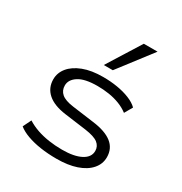

<svg xmlns="http://www.w3.org/2000/svg" viewBox="-178 -890 974 1029"><g transform="rotate(30 309.0 -376.0)"><path d="M318 8Q264 8 217.5 1Q171 -6 134 -19.5Q97 -33 74 -52L99 -103Q127 -85 161.5 -73Q196 -61 236 -55Q276 -49 319 -49Q393 -49 435 -71Q477 -93 477 -132Q477 -161 454 -179Q431 -197 374 -205L240 -223Q166 -233 128 -266.5Q90 -300 90 -353Q90 -393 116.5 -425.5Q143 -458 193.5 -477.5Q244 -497 316 -497Q363 -497 405 -490Q447 -483 481.5 -469Q516 -455 536 -435L508 -386Q483 -405 452 -417Q421 -429 386 -434.5Q351 -440 314 -440Q236 -440 198 -415.5Q160 -391 160 -355Q160 -324 182 -305Q204 -286 255 -279L389 -261Q468 -251 508 -219.5Q548 -188 548 -134Q548 -92 519.5 -59.5Q491 -27 439.5 -9.5Q388 8 318 8ZM286 -554 415 -760H500L342 -554Z"/></g></svg>

Font: Nunito Sans 10pt Expanded Light
Style: Regular
Weight: 300
Width: 7
Designer: Vernon Adams
Foundry: Vernon Adams
Version: Version 3.101;gftools[0.9.27]